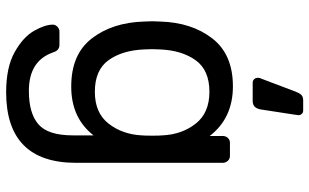

<svg xmlns="http://www.w3.org/2000/svg" viewBox="-214 -588 1022 635"><g transform="rotate(90 297.5 -271.0)"><path d="M50.8 -263.2 51.8 -290Q54.7 -393.1 107.4 -461.4Q160.2 -529.8 266.1 -529.8Q371.1 -529.8 430.2 -453.1V-496.1Q430.2 -505.9 436.5 -512.9Q442.9 -520 453.1 -520H496.1Q505.9 -520 512.5 -512.9Q519 -505.9 519 -496.1V-11.2Q519 219.7 286.1 220.2Q203.1 220.2 153.1 192.1Q103 164.1 82.5 127.9Q62 91.8 62 65.9Q62 57.1 69.1 50.5Q76.2 43.9 85 43.9H128.9Q137.7 43.9 143.8 48.6Q149.9 53.2 153.8 64.9Q181.6 145 280.8 145Q356 145 392.1 113Q428.2 81.1 428.2 0V-68.8Q370.1 5.4 266.1 4.9Q160.2 4.9 107.7 -63Q55.2 -130.9 51.8 -234.9ZM143.1 -263.2 144 -235.8Q147 -164.1 179.4 -118.7Q211.9 -73.2 284.2 -73.2Q354 -73.2 389.4 -118.7Q424.8 -164.1 428.2 -228Q429.2 -236.8 429.2 -263.2Q429.2 -288.1 428.2 -296.9Q425.3 -360.8 389.6 -406.5Q354 -452.1 284.2 -452.1Q212.4 -452.1 179.7 -406.5Q147 -360.8 144 -289.1ZM237.8 -611.8Q237.8 -619.6 242.2 -627.9L284.2 -738.8Q289.1 -751 294.9 -756.6Q300.8 -762.2 313 -762.2H346.2Q354 -762.2 358.4 -756.1Q362.8 -750 360.8 -741.2L342.8 -624Q338.9 -595.2 314.9 -595.2H253.9Q247.1 -595.2 242.4 -600.1Q237.8 -605 237.8 -611.8Z"/></g></svg>

Font: Rubik AZ
Style: Regular
Weight: 400
Designer: Hubert and Fischer
Foundry: Hubert & Fischer
Version: Version 2.000